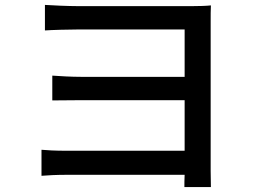

<svg xmlns="http://www.w3.org/2000/svg" viewBox="-20 -732 1040 782"><path d="M838 -641C838 -667 838 -695 839 -710C821 -708 790 -707 762 -707H299C261 -707 190 -710 163 -712V-608C189 -610 261 -612 299 -612H732V-419H312C269 -419 222 -422 193 -424V-323C219 -323 269 -324 313 -324H732V-118H250C206 -118 169 -120 149 -122V-16C170 -18 212 -20 250 -20H732C731 -1 731 18 731 30H839C839 12 838 -15 838 -36Z"/></svg>

Font: Noto Sans CJK JP Medium
Style: Regular
Weight: 500
Designer: Ryoko NISHIZUKA (kana & ideographs); Paul D. Hunt (Latin, Greek & Cyrillic); Wenlong ZHANG (bopomofo); Sandoll Communica
Foundry: Adobe Systems Incorporated
Version: Version 1.004;PS 1.004;hotconv 1.0.82;makeotf.lib2.5.63406